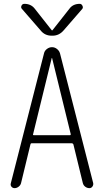

<svg xmlns="http://www.w3.org/2000/svg" viewBox="-20 -975 540 995"><path d="M151.4 -279.3Q150.4 -277.3 151.4 -275.9Q152.3 -274.4 155.3 -274.4H342.8Q344.7 -274.4 345.7 -275.9Q346.7 -277.3 346.7 -279.3L250 -673.8Q250 -674.8 249 -674.8Q248 -674.8 248 -673.8ZM55.7 0Q45.9 0 39.6 -7.3Q33.2 -14.6 36.1 -25.4L208 -698.2Q210.9 -711.9 223.1 -721.2Q235.4 -730.5 249.5 -730.5Q263.7 -730.5 275.4 -721.2Q287.1 -711.9 291 -698.2L462.9 -26.4Q464.8 -16.6 459 -8.3Q453.1 0 443.4 0Q431.6 0 421.9 -7.3Q412.1 -14.6 409.2 -26.4L360.4 -226.6Q358.4 -231.4 353.5 -232.4H143.6Q138.7 -232.4 137.7 -226.6L88.9 -25.4Q85.9 -14.6 76.2 -7.3Q66.4 0 55.7 0ZM338.9 -928.7Q357.4 -955.1 393.6 -955.1Q402.3 -955.1 407.2 -945.3Q412.1 -935.5 406.2 -928.7L309.6 -817.4Q286.1 -790 252 -790H248Q211.9 -790 190.4 -817.4L93.8 -928.7Q86.9 -935.5 91.3 -945.3Q95.7 -955.1 106.4 -955.1Q141.6 -955.1 161.1 -928.7L248 -818.4Q249 -817.4 250 -817.4L252 -818.4Z"/></svg>

Font: Rounded-L Mgen+ 1mn light
Style: Regular
Weight: 200
Designer: [Source Han Sans]
Ryoko NISHIZUKA  (kana & ideographs); Paul D. Hunt (Latin, Greek & Cyrillic); Wenlong ZHANG  (bopomofo
Version: Version 1.059.20150602